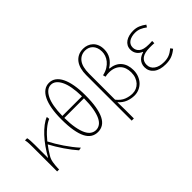

<svg xmlns="http://www.w3.org/2000/svg" viewBox="-74 -1436 2263 2263"><g transform="rotate(-45 1058.0 -304.5)"><path d="M464 7 501 0Q468 -36 436 -77.5Q404 -119 374.5 -162.5Q345 -206 319 -249.5Q293 -293 273 -332Q327 -398 379 -442Q431 -486 477 -504L473 -540Q434 -526 390 -492.5Q346 -459 302.5 -412.5Q259 -366 218.5 -309Q178 -252 145 -191H141V-409Q141 -442 139 -475.5Q137 -509 132 -527H96Q103 -496 104 -462Q105 -428 105 -396V0H138V-24Q140 -70 147 -112.5Q154 -155 174 -188Q194 -222 213.5 -250.5Q233 -279 252 -304Q272 -266 297.5 -223.5Q323 -181 351.5 -139.5Q380 -98 409 -60Q438 -22 464 7Z M775 -807Q727 -807 689.5 -779.5Q652 -752 626.5 -700Q601 -648 587.5 -572.5Q574 -497 574 -400Q574 -291 587.5 -212.5Q601 -134 626.5 -84Q652 -34 689.5 -10.5Q727 13 775 13Q823 13 860.5 -10.5Q898 -34 923.5 -84Q949 -134 962.5 -212.5Q976 -291 976 -400Q976 -497 962.5 -572.5Q949 -648 923.5 -700Q898 -752 860.5 -779.5Q823 -807 775 -807ZM938 -419H611Q614 -597 659.5 -686Q705 -775 775 -775Q845 -775 890 -686Q935 -597 938 -419ZM611 -386H938Q937 -287 924.5 -217.5Q912 -148 890.5 -104Q869 -60 839.5 -40Q810 -20 775 -20Q741 -20 711 -40Q681 -60 659.5 -104Q638 -148 625 -217.5Q612 -287 611 -386Z M1150 -562V198H1186V61Q1186 -5 1184 -75Q1226 -27 1278 -7Q1330 13 1384 13Q1425 13 1462 -3Q1499 -19 1526.5 -47.5Q1554 -76 1570.5 -117Q1587 -158 1587 -207Q1587 -298 1539.5 -355Q1492 -412 1398 -422V-427Q1455 -462 1485.5 -512Q1516 -562 1516 -625Q1516 -670 1502 -704.5Q1488 -739 1464 -761.5Q1440 -784 1409 -795.5Q1378 -807 1344 -807Q1295 -807 1258.5 -788.5Q1222 -770 1198 -737.5Q1174 -705 1162 -660Q1150 -615 1150 -562ZM1186 -115V-548Q1186 -663 1229.5 -719Q1273 -775 1346 -775Q1373 -775 1397 -765.5Q1421 -756 1439 -737.5Q1457 -719 1468 -690.5Q1479 -662 1479 -624Q1479 -595 1468.5 -563.5Q1458 -532 1435 -503.5Q1412 -475 1376 -452.5Q1340 -430 1289 -419L1298 -386Q1314 -390 1330 -391.5Q1346 -393 1361 -393Q1409 -393 1444 -379Q1479 -365 1502.5 -340.5Q1526 -316 1537.5 -282Q1549 -248 1549 -208Q1549 -165 1536 -130Q1523 -95 1500.5 -70.5Q1478 -46 1448 -33Q1418 -20 1383 -20Q1333 -20 1282 -39.5Q1231 -59 1186 -115Z M1905 13Q1964 13 2006.5 -3Q2049 -19 2094 -56L2074 -84Q2032 -49 1995 -34.5Q1958 -20 1909 -20Q1831 -20 1785 -53Q1739 -86 1739 -143Q1739 -200 1781 -230.5Q1823 -261 1908 -261H1944Q1961 -261 1984 -259V-296Q1964 -294 1952 -294H1924Q1840 -294 1803.5 -325Q1767 -356 1767 -403Q1767 -430 1778.5 -449.5Q1790 -469 1809.5 -481.5Q1829 -494 1855 -500.5Q1881 -507 1909 -507Q1951 -507 1985 -492.5Q2019 -478 2054 -452L2072 -480Q2037 -507 1998 -523.5Q1959 -540 1911 -540Q1874 -540 1841 -531.5Q1808 -523 1783 -506Q1758 -489 1744 -463.5Q1730 -438 1730 -405Q1730 -363 1752 -331Q1774 -299 1816 -282V-277Q1794 -271 1773.5 -260.5Q1753 -250 1737 -233.5Q1721 -217 1711 -194Q1701 -171 1701 -141Q1701 -72 1754.5 -29.5Q1808 13 1905 13Z"/></g></svg>

Font: Spoqa Han Sans Neo Thin
Style: Regular
Weight: 100
Designer: [Spoqa Han Sans Neo] Dong-huui Kim  Younghwa Kang  Yujin Lee  [Noto Sans] Ryoko NISHIZUKA  (kana & ideographs); Paul D. 
Foundry: Spoqa (http://www.spoqa-han-sans.com)
Version: Version 1.100;hotconv 1.0.109;makeotfexe 2.5.65596